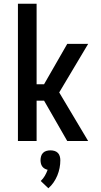

<svg xmlns="http://www.w3.org/2000/svg" viewBox="-20 -755 540 1028"><path d="M76 0V-735H176V-304H216L340 -520H452L297 -260L452 0H340L216 -216H176V0ZM239 253 198 214Q211 202 220 186.5Q229 171 235 154Q226 152 218.5 147.5Q211 143 206 136Q201 129 199 120Q197 111 197 103Q197 92 200 81.5Q203 71 210.5 63.5Q218 56 228.5 53Q239 50 250 50Q261 50 271.5 53Q282 56 289.5 63.5Q297 71 300 81.5Q303 92 303 103Q303 124 299 144.5Q295 165 287 184.5Q279 204 267 221.5Q255 239 239 253Z"/></svg>

Font: Iosevka SS18 Semibold
Style: Regular
Weight: 600
Monospace: yes
Designer: Belleve Invis
Foundry: Belleve Invis
Version: Version 25.1.1; ttfautohint (v1.8.4)